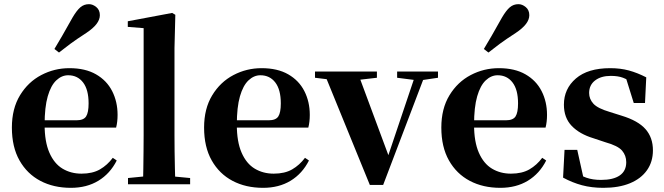

<svg xmlns="http://www.w3.org/2000/svg" viewBox="-20 -884 3184 921"><path d="M320 17Q237 17 173.5 -16.5Q110 -50 73.5 -114.5Q37 -179 37 -272Q37 -363 76 -427Q115 -491 178 -524Q241 -557 313 -557Q389 -557 440.5 -527.5Q492 -498 518 -447Q544 -396 544 -333Q544 -299 537 -272H101V-307H347Q381 -307 393 -325.5Q405 -344 405 -388Q405 -454 378.5 -488.5Q352 -523 307 -523Q276 -523 250 -498.5Q224 -474 209 -422Q194 -370 194 -286Q194 -204 217 -151.5Q240 -99 280 -75Q320 -51 371 -51Q424 -51 459.5 -71.5Q495 -92 521 -127L540 -114Q508 -51 452 -17Q396 17 320 17ZM241 -649Q259 -679 278.5 -712.5Q298 -746 328 -800Q348 -834 365.5 -849Q383 -864 407 -864Q425 -864 442 -850Q459 -836 459 -811Q459 -790 443 -769Q427 -748 394 -726Q346 -695 317 -673.5Q288 -652 263 -632Z M594 0V-30L705 -41H776L892 -30V0ZM666 0Q667 -36 667.5 -76.5Q668 -117 668.5 -158Q669 -199 669 -236V-749L593 -755V-782L806 -822L821 -813L817 -653V-236Q817 -199 817.5 -158Q818 -117 819 -76.5Q820 -36 821 0Z M1242 17Q1159 17 1095.5 -16.5Q1032 -50 995.5 -114.5Q959 -179 959 -272Q959 -363 998 -427Q1037 -491 1100 -524Q1163 -557 1235 -557Q1311 -557 1362.5 -527.5Q1414 -498 1440 -447Q1466 -396 1466 -333Q1466 -299 1459 -272H1023V-307H1269Q1303 -307 1315 -325.5Q1327 -344 1327 -388Q1327 -454 1300.5 -488.5Q1274 -523 1229 -523Q1198 -523 1172 -498.5Q1146 -474 1131 -422Q1116 -370 1116 -286Q1116 -204 1139 -151.5Q1162 -99 1202 -75Q1242 -51 1293 -51Q1346 -51 1381.5 -71.5Q1417 -92 1443 -127L1462 -114Q1430 -51 1374 -17Q1318 17 1242 17Z M1754 3 1532 -541H1694L1854 -110H1832L1838 -125L1978 -541H2025L1818 3ZM1491 -511V-541H1788V-511L1684 -499H1589ZM1885 -511V-541H2081V-511L2000 -499H1979Z M2380 17Q2297 17 2233.5 -16.5Q2170 -50 2133.5 -114.5Q2097 -179 2097 -272Q2097 -363 2136 -427Q2175 -491 2238 -524Q2301 -557 2373 -557Q2449 -557 2500.5 -527.5Q2552 -498 2578 -447Q2604 -396 2604 -333Q2604 -299 2597 -272H2161V-307H2407Q2441 -307 2453 -325.5Q2465 -344 2465 -388Q2465 -454 2438.5 -488.5Q2412 -523 2367 -523Q2336 -523 2310 -498.5Q2284 -474 2269 -422Q2254 -370 2254 -286Q2254 -204 2277 -151.5Q2300 -99 2340 -75Q2380 -51 2431 -51Q2484 -51 2519.5 -71.5Q2555 -92 2581 -127L2600 -114Q2568 -51 2512 -17Q2456 17 2380 17ZM2301 -649Q2319 -679 2338.5 -712.5Q2358 -746 2388 -800Q2408 -834 2425.5 -849Q2443 -864 2467 -864Q2485 -864 2502 -850Q2519 -836 2519 -811Q2519 -790 2503 -769Q2487 -748 2454 -726Q2406 -695 2377 -673.5Q2348 -652 2323 -632Z M2874 17Q2818 17 2771.5 4.5Q2725 -8 2681 -32L2688 -165H2749L2781 -21L2730 -28V-64Q2763 -42 2793 -31.5Q2823 -21 2863 -21Q2922 -21 2953 -42.5Q2984 -64 2984 -106Q2984 -138 2964 -161.5Q2944 -185 2883 -202L2826 -221Q2760 -241 2722.5 -280Q2685 -319 2685 -382Q2685 -458 2742.5 -507.5Q2800 -557 2907 -557Q2956 -557 2996.5 -546Q3037 -535 3080 -513L3074 -390H3020L2977 -528L3022 -512V-482Q2992 -502 2968.5 -511Q2945 -520 2910 -520Q2863 -520 2834.5 -498Q2806 -476 2806 -438Q2806 -409 2826.5 -386.5Q2847 -364 2905 -347L2962 -329Q3041 -305 3076.5 -264.5Q3112 -224 3112 -163Q3112 -108 3083.5 -67.5Q3055 -27 3002 -5Q2949 17 2874 17Z"/></svg>

Font: Noto Serif JP ExtraBold
Style: Regular
Weight: 800
Designer: Ryoko NISHIZUKA 西塚涼子 (kana & ideographs); Frank Grießhammer (Latin, Greek & Cyrillic); Wenlong ZHANG 张文龙 (bopomofo); San
Foundry: Adobe
Version: Version 2.003-H1;hotconv 1.1.1;makeotfexe 2.6.0